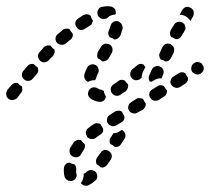

<svg xmlns="http://www.w3.org/2000/svg" viewBox="-30 -298 680 622"><path d="M236 289Q234 292 232 295Q236 301 243 303Q250 305 257 302Q269 296 279 287Q285 282 285 273Q285 265 280 259Q277 256 273 255Q270 253 266 253Q262 253 258 254Q254 256 251 258Q247 263 241 265Q241 269 241 272Q240 281 236 289ZM216 242Q214 237 211 234Q210 234 210 234Q202 233 195 229Q195 229 194 229Q191 229 189 230Q186 231 184 233Q181 236 179 239Q177 243 177 247Q176 262 179 274Q180 278 183 281Q185 284 189 286Q192 288 196 288Q200 289 204 288Q212 285 216 278Q220 271 217 263Q216 258 217 251Q217 246 216 242ZM284 213 296 197Q300 190 308 188Q317 187 323 192Q330 196 332 204Q333 212 329 219L317 236Q314 241 308 243Q303 246 297 244Q296 244 296 244Q291 238 283 234Q281 230 281 224Q281 218 284 213ZM245 177Q246 173 244 168Q238 164 234 158Q233 157 233 156Q226 154 220 156Q213 158 209 163Q203 172 197 182Q194 189 196 197Q198 205 206 209Q213 213 221 211Q229 209 233 201Q237 194 242 186Q245 182 245 177ZM329 147 338 133Q340 133 343 133Q351 132 358 127L365 123Q366 124 366 124Q367 124 367 124Q374 129 376 137Q378 145 373 152L362 169Q360 172 357 175Q353 177 349 178Q348 178 346 178Q344 178 342 178Q339 175 336 173Q332 170 328 169Q325 164 325 158Q325 152 329 147ZM296 105Q295 104 293 103Q291 102 289 102Q285 101 281 101Q277 102 274 104Q264 110 256 117Q253 119 251 122Q249 126 248 130Q248 134 249 137Q250 141 252 145Q254 148 258 150Q261 152 265 152Q269 153 273 152Q277 151 280 149Q287 143 295 138Q300 135 303 130Q305 125 304 119Q302 116 300 112Q298 109 296 105ZM372 89Q374 84 373 78Q371 75 369 72Q367 68 365 64Q364 63 362 62Q360 62 359 61Q355 60 351 61Q347 61 343 63L326 74Q319 78 317 86Q315 94 319 101Q321 104 324 107Q328 109 331 110Q335 111 339 111Q343 110 347 108L364 98Q369 95 372 89ZM438 52Q441 48 442 45Q442 43 442 41Q442 39 442 37Q440 34 438 31Q435 27 434 23Q429 20 423 20Q417 19 412 22L395 33Q392 35 389 38Q387 41 386 45Q385 49 385 53Q386 57 388 60Q392 67 400 69Q408 71 415 67L433 57Q436 55 438 52ZM276 28Q268 25 262 20Q259 17 257 14Q255 10 255 6Q255 3 256 -1Q257 -5 260 -8Q262 -11 266 -13Q269 -15 273 -15Q277 -16 281 -14Q285 -13 288 -11Q291 -8 295 -8Q298 -8 301 -6Q304 -5 307 -3Q307 -1 307 1Q309 8 313 15Q312 23 306 28Q300 32 292 32Q283 31 276 28ZM507 10Q509 7 510 3Q511 1 511 -1Q511 -3 511 -5Q508 -7 506 -11Q504 -14 502 -18Q501 -19 499 -20Q498 -21 496 -21Q492 -22 488 -22Q484 -21 481 -19L463 -8Q456 -4 454 4Q452 12 457 19Q459 22 462 25Q465 27 469 28Q473 29 477 28Q481 28 484 26L501 15Q505 13 507 10ZM42 -4Q43 -8 42 -12Q42 -13 42 -15Q41 -17 40 -19Q37 -21 33 -23Q30 -26 28 -29Q22 -30 17 -29Q11 -27 7 -22L-6 -7Q-8 -3 -9 0Q-10 4 -10 8Q-9 12 -8 16Q-6 19 -3 22Q4 27 12 26Q20 25 26 19L38 3Q41 0 42 -4ZM384 -13Q386 -19 385 -25Q382 -27 380 -30Q377 -33 374 -37Q373 -38 371 -38Q370 -39 368 -39Q364 -40 360 -39Q356 -38 353 -35Q345 -29 338 -25Q331 -20 329 -12Q328 -4 332 3Q334 6 338 9Q341 11 345 12Q349 13 353 12Q357 11 360 9Q368 3 378 -3Q382 -7 384 -13ZM575 -32Q578 -35 579 -39Q579 -41 579 -43Q579 -45 579 -47Q577 -50 575 -52Q572 -56 570 -61Q565 -64 559 -64Q554 -64 549 -61L532 -50Q528 -48 526 -45Q524 -42 523 -38Q522 -34 522 -30Q523 -26 525 -23Q530 -16 538 -14Q546 -12 553 -16L570 -27Q573 -29 575 -32ZM452 -44Q451 -50 454 -55L462 -73Q466 -81 474 -83Q482 -86 489 -82Q496 -79 499 -71Q502 -63 498 -56L493 -44Q488 -44 484 -44Q476 -42 469 -38L460 -33Q458 -34 455 -34Q452 -39 452 -44ZM243 -48Q242 -52 243 -56Q247 -69 253 -80Q257 -87 265 -89Q273 -91 280 -87Q284 -85 286 -82Q288 -79 289 -75Q290 -71 290 -67Q289 -63 287 -60Q284 -54 282 -47Q282 -44 280 -42Q279 -40 278 -38Q274 -38 271 -38Q263 -37 255 -33Q252 -34 250 -36Q247 -38 246 -41Q244 -44 243 -48ZM94 -68Q94 -74 92 -80Q88 -82 85 -85Q82 -87 80 -90Q74 -92 68 -90Q63 -89 59 -84L46 -69Q40 -62 41 -54Q42 -46 48 -41Q54 -35 63 -36Q71 -37 76 -43L89 -58Q93 -63 94 -68ZM418 -39Q414 -38 410 -38Q406 -38 403 -40Q399 -42 397 -45Q391 -51 392 -59Q392 -67 398 -73L414 -86Q417 -89 420 -90Q424 -91 428 -91Q430 -91 431 -90Q433 -90 435 -89Q437 -85 440 -82Q441 -82 441 -81L433 -65Q430 -58 429 -50Q429 -48 429 -46L425 -43Q422 -40 418 -39ZM630 -74Q631 -82 626 -88Q624 -92 621 -94Q617 -96 613 -97Q610 -97 606 -97Q602 -96 599 -93H598Q591 -88 590 -80Q588 -72 593 -65Q595 -62 599 -60Q602 -58 606 -57Q610 -56 614 -57Q618 -58 621 -60V-61Q628 -65 630 -74ZM147 -127Q148 -133 146 -138Q141 -141 137 -146Q136 -148 134 -150Q133 -150 130 -151Q128 -151 126 -151Q122 -151 119 -149Q115 -148 112 -145Q106 -138 99 -130Q93 -124 93 -115Q94 -107 100 -101Q106 -96 114 -96Q123 -97 128 -103Q135 -111 142 -117Q145 -122 147 -127ZM488 -127 496 -145Q500 -153 508 -156Q515 -158 523 -155Q526 -153 529 -150Q532 -147 533 -144Q535 -140 534 -136Q534 -132 533 -128L524 -110Q522 -107 519 -104Q517 -101 513 -100Q511 -99 509 -99Q507 -99 505 -99Q502 -101 499 -103Q495 -104 491 -105Q487 -110 486 -116Q485 -122 488 -127ZM297 -146Q299 -150 302 -152Q306 -155 309 -156Q313 -157 317 -156Q321 -156 325 -154Q332 -150 334 -142Q336 -134 332 -126Q327 -117 322 -109Q319 -105 316 -103Q313 -101 309 -100Q307 -99 305 -99Q303 -99 301 -99Q297 -104 291 -107Q289 -108 287 -109Q284 -114 285 -119Q285 -125 287 -130Q292 -138 297 -146ZM196 -168 198 -169Q203 -173 205 -179Q207 -184 205 -190Q202 -193 199 -197Q197 -200 196 -203Q190 -206 184 -205Q178 -205 173 -201L171 -199L158 -188Q151 -183 150 -175Q149 -167 154 -160Q160 -154 168 -153Q176 -152 183 -157ZM328 -214Q330 -222 337 -227Q344 -231 352 -229Q356 -228 359 -225Q362 -223 364 -220Q366 -216 367 -212Q368 -208 367 -204Q364 -195 360 -183Q357 -177 352 -174Q347 -170 340 -170Q338 -172 336 -173Q331 -176 326 -177Q322 -182 321 -187Q320 -192 322 -198Q326 -207 328 -214ZM521 -194Q522 -198 524 -202Q527 -207 534 -218Q538 -225 546 -227Q554 -229 561 -225Q564 -223 567 -220Q569 -217 570 -213Q571 -209 571 -205Q570 -201 568 -198Q561 -186 557 -180Q554 -175 550 -173Q545 -171 540 -171Q536 -173 532 -175Q529 -177 525 -178Q524 -180 522 -182Q521 -184 521 -187Q520 -191 521 -194ZM267 -220Q269 -224 270 -228Q270 -229 271 -230Q271 -231 271 -232Q270 -233 269 -234Q265 -240 264 -247Q259 -251 252 -252Q246 -252 240 -249Q232 -244 223 -238Q216 -233 214 -225Q213 -217 218 -210Q222 -203 230 -201Q238 -200 245 -205Q254 -210 261 -215Q265 -217 267 -220ZM565 -271Q568 -274 572 -275Q576 -276 579 -276Q583 -275 587 -273Q594 -270 597 -262Q599 -254 596 -246Q591 -238 587 -230Q586 -232 584 -234Q579 -241 572 -245Q565 -249 557 -250Q555 -250 552 -250Q556 -257 560 -265Q562 -268 565 -271ZM294 -240Q287 -245 286 -253Q284 -261 289 -268Q293 -275 302 -276Q316 -279 329 -277Q337 -275 342 -269Q346 -262 345 -254Q345 -253 345 -253Q345 -252 345 -252Q343 -252 342 -251Q333 -250 325 -246Q320 -242 315 -238Q312 -237 309 -237Q301 -235 294 -240Z"/></svg>

Font: FRB American Cursive Dashed
Style: Bold Italic
Weight: 700
Italic angle: -25°
Version: Version 2.0;Modular Font Editor K font №1